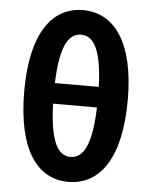

<svg xmlns="http://www.w3.org/2000/svg" viewBox="-56 -859 728 920"><g transform="rotate(5 307.5 -399.0)"><path d="M307 14C458 14 557 -121 557 -402C557 -676 458 -812 307 -812C156 -812 59 -677 59 -402C59 -121 156 14 307 14ZM307 -106C251 -106 208 -160 202 -353H413C407 -160 363 -106 307 -106ZM202 -452C208 -641 252 -694 307 -694C363 -694 407 -641 413 -452Z"/></g></svg>

Font: Noto Sans CJK SC
Style: Bold
Weight: 700
Designer: Ryoko NISHIZUKA 西塚涼子 (kana, bopomofo & ideographs); Paul D. Hunt (Latin, Greek & Cyrillic); Sandoll Communications 산돌커뮤니
Foundry: Adobe
Version: Version 2.004;hotconv 1.0.118;makeotfexe 2.5.65603